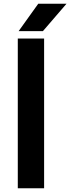

<svg xmlns="http://www.w3.org/2000/svg" viewBox="-20 -1016 379 1036"><path d="M76 0V-808H218V0ZM80.5 -848 186.5 -996H339L211.5 -848Z"/></svg>

Font: Encode Sans Exp SmBold
Style: Regular
Weight: 600
Width: 7
Designer: Multiple Designers
Foundry: Impallari Type
Version: Version 3.002; ttfautohint (v1.8.3) -l 8 -r 50 -G 200 -x 14 